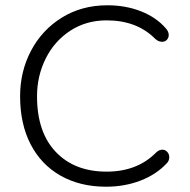

<svg xmlns="http://www.w3.org/2000/svg" viewBox="-20 -698 717 726"><path d="M56 -334Q56 -428 97.5 -506.5Q139 -585 214 -631.5Q289 -678 386 -678Q455 -678 512.5 -655.5Q570 -633 606 -592Q618 -579 618 -566Q618 -555 611 -547.5Q604 -540 593 -540Q579 -540 567 -551Q498 -621 383 -621Q306 -621 246 -582Q186 -543 153 -477Q120 -411 120 -334Q120 -198 191 -123.5Q262 -49 383 -49Q499 -49 570 -121Q581 -132 594 -132Q605 -132 612.5 -123.5Q620 -115 620 -104Q620 -90 611 -81Q571 -38 511 -15Q451 8 381 8Q283 8 209.5 -33.5Q136 -75 96 -152Q56 -229 56 -334Z"/></svg>

Font: SN Pro Light
Style: Regular
Weight: 300
Designer: Tobias Whetton
Foundry: Supernotes
Version: Version 1.002